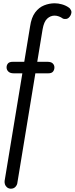

<svg xmlns="http://www.w3.org/2000/svg" viewBox="-20 -792 455 1168"><path d="M45 356Q31 355 22 347Q13 339 10 329Q7 319 8 309L163 -631Q171 -686 194 -716.5Q217 -747 248.5 -759.5Q280 -772 313 -772Q334 -772 357 -765.5Q380 -759 397 -747Q407 -741 412.5 -728.5Q418 -716 409 -698Q398 -679 383.5 -677Q369 -675 361 -680Q352 -687 338.5 -692Q325 -697 312 -697Q287 -697 267 -678.5Q247 -660 239 -613L86 318Q85 332 74.5 344Q64 356 45 356ZM63 -346Q42 -346 31 -356.5Q20 -367 20 -382Q20 -396 28.5 -406Q37 -416 58 -416H269Q291 -416 301 -406Q311 -396 311 -382Q311 -367 302.5 -356.5Q294 -346 274 -346Z"/></svg>

Font: Edu VIC WA NT Beginner Medium
Style: Regular
Weight: 500
Designer: Tina and Corey Anderson
Foundry: Google for Education
Version: Version 1.003